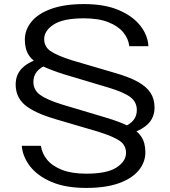

<svg xmlns="http://www.w3.org/2000/svg" viewBox="-20 -783 835 943"><path d="M393 -763Q494 -763 563 -733.5Q632 -704 669 -657Q706 -610 709 -556H615Q611 -593 585.5 -624Q560 -655 512 -674Q464 -693 392 -693Q290 -693 243.5 -662.5Q197 -632 197 -591Q197 -554 227.5 -532.5Q258 -511 333 -487L544 -425Q614 -405 656.5 -381.5Q699 -358 719 -327.5Q739 -297 739 -255Q739 -204 704 -171.5Q669 -139 602 -122L583 -157Q619 -172 635.5 -193Q652 -214 652 -242Q652 -283 619 -307Q586 -331 512 -353L298 -417Q231 -438 187 -459Q143 -480 122.5 -510.5Q102 -541 102 -588Q102 -637 135 -677Q168 -717 233 -740Q298 -763 393 -763ZM403 140Q302 140 233 110.5Q164 81 127.5 33.5Q91 -14 87 -67H181Q186 -30 211 1Q236 32 284 51Q332 70 404 70Q506 70 552.5 39.5Q599 9 599 -32Q599 -69 569 -90.5Q539 -112 463 -136L252 -198Q150 -228 103.5 -266.5Q57 -305 57 -368Q57 -419 92 -451.5Q127 -484 194 -501L213 -466Q178 -452 161 -431Q144 -410 144 -381Q144 -341 177 -317Q210 -293 284 -270L498 -206Q566 -186 609.5 -164.5Q653 -143 673.5 -112.5Q694 -82 694 -35Q694 14 661 54Q628 94 563.5 117Q499 140 403 140Z"/></svg>

Font: Unbounded Light
Style: Regular
Weight: 300
Designer: Luke Prowse, Jean-Baptiste Morizot, Fátima Lázaro, Florian Runge
Foundry: NaN
Version: Version 1.700